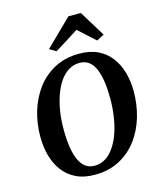

<svg xmlns="http://www.w3.org/2000/svg" viewBox="-143 -1099 1007 1210"><g transform="rotate(-15 361.0 -494.0)"><path d="M324 10Q253.5 10 202 -15.2Q150.5 -40.5 117.8 -84.5Q85 -128.5 69 -186Q53 -243.5 53 -308Q52.5 -394 76.2 -473.8Q100 -553.5 147 -616.5Q194 -679.5 263.5 -716.2Q333 -753 424.5 -753Q496 -753 547.2 -727.8Q598.5 -702.5 631.2 -658.5Q664 -614.5 679.8 -558Q695.5 -501.5 696 -438.5Q696.5 -351.5 673 -270.8Q649.5 -190 602.5 -127Q555.5 -64 485.8 -27Q416 10 324 10ZM337 -45.5Q376.5 -45.5 409 -65.8Q441.5 -86 466.2 -122.8Q491 -159.5 508 -208.2Q525 -257 533.2 -314Q541.5 -371 541.5 -432Q541 -495 533.5 -544.2Q526 -593.5 510.5 -627.5Q495 -661.5 470.5 -679Q446 -696.5 411.5 -696.5Q372 -696.5 339.5 -676.2Q307 -656 282.2 -619.8Q257.5 -583.5 240.5 -535Q223.5 -486.5 215 -430.2Q206.5 -374 207 -314Q207 -250 215 -200Q223 -150 238.8 -115.5Q254.5 -81 279 -63.2Q303.5 -45.5 337 -45.5ZM249 -830 420.5 -998H501.5L605 -829.5L556.5 -803.5Q529.5 -828 502.2 -853Q475 -878 447.5 -902.5Q409 -878 370 -853.2Q331 -828.5 291.5 -804.5Z"/></g></svg>

Font: Merriweather 24pt
Style: Bold Italic
Weight: 700
Italic angle: -7.8°
Designer: Eben Sorkin
Foundry: Eben Sorkin
Version: Version 2.101